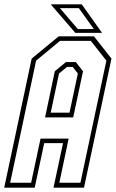

<svg xmlns="http://www.w3.org/2000/svg" viewBox="-44 -868 536 888"><path d="M-24.5 0 102.5 -597 227.5 -700H390.5L471.5 -597L344.5 0H203.5L247.5 -206H160.5L116.5 0ZM3 -23H100L143.5 -227H273.5L230.5 -23H328L448 -587.5L376 -679H233.5L123 -587.5ZM164.5 -325 209.5 -538.5 261 -581H306.5L340 -538.5L294.5 -325ZM190.5 -347H277.5L316 -528L292 -558.5H266L229 -528ZM428 -716H304.5L190.5 -848H334ZM390 -733.5 320.5 -830.5H233L316 -733.5Z"/></svg>

Font: Tourney Condensed ExtraLight
Style: Italic
Weight: 200
Width: 3
Italic angle: -12°
Designer: Tyler Finck
Foundry: Etcetera Type Co
Version: Version 1.010; ttfautohint (v1.8.3)